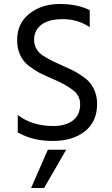

<svg xmlns="http://www.w3.org/2000/svg" viewBox="-20 -700 564 963"><path d="M201 243H136L220 51H312ZM467 -179Q467 -90 406 -41.5Q345 7 244 7Q143 7 69 -36V-123Q142 -68 247 -68Q310 -68 346 -96Q382 -124 382 -177Q382 -221 346 -248Q306 -278 253 -300.5Q200 -323 177.5 -335Q155 -347 124 -370Q66 -416 66 -499.5Q66 -583 127.5 -631.5Q189 -680 279 -680Q369 -680 430 -649V-564Q369 -604 296 -604Q223 -604 187 -575.5Q151 -547 151 -501Q151 -452 194 -422Q226 -401 274 -379.5Q322 -358 340 -349.5Q358 -341 386.5 -322.5Q415 -304 430 -286Q467 -241 467 -179Z"/></svg>

Font: Hind Mysuru
Style: Regular
Weight: 400
Designer: Manushi Parikh, Hitesh Malaviya
Foundry: Indian Type Foundry
Version: Version 0.703;PS 1.0;hotconv 1.0.86;makeotf.lib2.5.63406